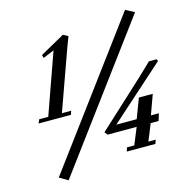

<svg xmlns="http://www.w3.org/2000/svg" viewBox="-111 -804 955 976"><g transform="rotate(-15 367.0 -316.5)"><path d="M131.3 64.5 86.4 38.1 632.3 -698.2 678.7 -673.8ZM58.6 -253.9 66.9 -273.9H114.7L228 -593.3L169.9 -569.3L165 -585.4L294.4 -657.7L320.3 -643.6Q318.4 -637.7 312.3 -623Q306.2 -608.4 301.3 -594.2L186.5 -273.9H235.4L228.5 -253.9ZM454.6 0 460.9 -20.5H499.5L535.6 -108.4H382.8L370.1 -124L531.2 -272.5Q620.6 -354 682.1 -414.1H722.2L727.1 -403.8L438.5 -146H545.9L585 -249.5H658.2L620.6 -146H662.6L650.9 -108.4H609.4L573.7 -20.5H612.3L605 0Z"/></g></svg>

Font: Elstob 8pt Medium
Style: Italic
Weight: 500
Italic angle: -20°
Designer: Peter S. Baker
Version: Version 1.015